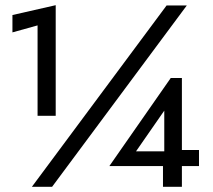

<svg xmlns="http://www.w3.org/2000/svg" viewBox="-20 -721 822 741"><path d="M28 -596V-663L195 -701V-274H125V-623ZM623 -700H701L181 0H103ZM748 -80H682V0H609V-80H402L639 -420H682V-142H748ZM614 -294 505 -137H614Z"/></svg>

Font: Jost* Medium
Style: Regular
Weight: 500
Version: Version 3.7